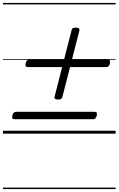

<svg xmlns="http://www.w3.org/2000/svg" viewBox="-20 -905 803 1300"><path d="M374 -231Q358 -231 352.5 -236.5Q347 -242 350 -252L464 -698Q466 -710 472.5 -714Q479 -718 492 -718Q508 -718 514 -713Q520 -708 517 -696L403 -251Q400 -240 394 -235.5Q388 -231 374 -231ZM78 -98Q67 -98 64 -104Q61 -110 64 -124Q70 -148 89 -148H622Q632 -148 635 -141.5Q638 -135 635 -122Q630 -98 611 -98ZM167 -451Q157 -451 154 -457Q151 -463 154 -477Q159 -501 178 -501H711Q721 -501 724 -494.5Q727 -488 724 -475Q719 -451 700 -451ZM0 365H763V375H0ZM0 -20H763V0H0ZM0 -505H763V-500H0ZM0 -885H763V-875H0Z"/></svg>

Font: Playwrite IS Guides
Style: Regular
Weight: 400
Designer: Veronika Burian, José Scaglione
Foundry: TypeTogether
Version: Version 1.003